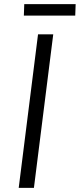

<svg xmlns="http://www.w3.org/2000/svg" viewBox="-20 -914 388 934"><path d="M71 0 165 -747H239L145 0ZM96 -838 98 -894H348L346 -838Z"/></svg>

Font: Merriweather Sans Light
Style: Italic
Weight: 300
Italic angle: -7.5°
Designer: Eben Sorkin
Foundry: Eben Sorkin
Version: Version 2.001; ttfautohint (v1.8.3)